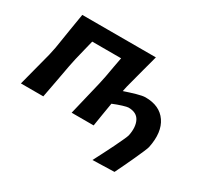

<svg xmlns="http://www.w3.org/2000/svg" viewBox="-136 -696 1133 1062"><g transform="rotate(30 430.0 -164.5)"><path d="M559.5 169Q573.5 142 591 108Q608.5 74 624.8 40.8Q641 7.5 652.2 -17.2Q663.5 -42 665.5 -50Q677.5 -108 658.8 -145Q640 -182 587.5 -182Q579 -182 551.8 -173.8Q524.5 -165.5 494.5 -153Q487 -108 481.5 -74.8Q476 -41.5 469.5 0H329Q342 -53.5 354 -104.2Q366 -155 381 -217L391.5 -266.5Q398.5 -306 404.2 -337.5Q410 -369 415.5 -397.5H231Q224 -369 216.2 -337.8Q208.5 -306.5 199 -267L188.5 -217Q177 -155 167.8 -104.8Q158.5 -54.5 148 0H5Q19 -53.5 32.2 -104.5Q45.5 -155.5 61.5 -217L72 -266.5Q83.5 -339.5 92 -391.8Q100.5 -444 109.5 -498H579.5Q565.5 -446 552.2 -396Q539 -346 521 -277.5L514 -245Q550.5 -257.5 586.5 -267.8Q622.5 -278 641 -278Q732 -278 774.2 -216.5Q816.5 -155 795 -50Q793 -41 782.2 -16Q771.5 9 756.5 41.8Q741.5 74.5 725.8 107.5Q710 140.5 698 165Z"/></g></svg>

Font: Commissioner Loud SemiBold
Style: Italic
Weight: 600
Italic angle: -12°
Designer: Kostas Bartsokas
Foundry: Kostas Bartsokas
Version: Version 1.000; ttfautohint (v1.8.3)